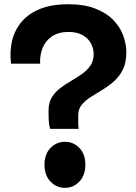

<svg xmlns="http://www.w3.org/2000/svg" viewBox="-20 -875 640 902"><path d="M215.5 -269.5Q211 -284 209.5 -303.2Q208 -322.5 208 -355.5Q208 -392 223.2 -417.2Q238.5 -442.5 262.8 -460.8Q287 -479 314 -494.8Q341 -510.5 365.2 -527.5Q389.5 -544.5 404.8 -567Q420 -589.5 420 -621.5Q420 -647.5 407.2 -671.2Q394.5 -695 368.2 -710Q342 -725 302 -725Q256 -725 225.5 -705Q195 -685 180.8 -651.2Q166.5 -617.5 168.5 -576H32Q25 -630.5 36.2 -680.8Q47.5 -731 79.5 -770.2Q111.5 -809.5 166.2 -832.2Q221 -855 300.5 -855Q375 -855 427 -835Q479 -815 511.5 -781.8Q544 -748.5 558.8 -708.5Q573.5 -668.5 573.5 -628.5Q573.5 -581 557.2 -548.2Q541 -515.5 515.2 -492.8Q489.5 -470 460.5 -452.8Q431.5 -435.5 405.8 -419Q380 -402.5 363.8 -382.5Q347.5 -362.5 347.5 -333.5Q347.5 -313.5 347.5 -299.2Q347.5 -285 349.5 -269.5ZM285 7.5Q245.5 7.5 217.2 -22Q189 -51.5 189 -101.5Q189 -150.5 217.2 -179.8Q245.5 -209 285 -209Q325 -209 353 -179.8Q381 -150.5 381 -101.5Q381 -51.5 353 -22Q325 7.5 285 7.5Z"/></svg>

Font: Spline Sans Mono
Style: Regular
Weight: 400
Monospace: yes
Designer: Eben Sorkin, Mirko Velimirovic
Foundry: Sorkin Type
Version: Version 1.004